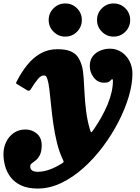

<svg xmlns="http://www.w3.org/2000/svg" viewBox="-119 -827 812 1112"><path d="M484 -348Q447 -348 424 -378Q401 -408 401 -444Q401 -479 418.2 -501.2Q435.5 -523.5 462.2 -534.2Q489 -545 518 -545Q555 -545 584.5 -525.5Q614 -506 631 -473.2Q648 -440.5 648 -400Q648 -340 626.8 -268Q605.5 -196 567 -121.2Q528.5 -46.5 476.8 22.5Q425 91.5 363.8 146.2Q302.5 201 235.2 233Q168 265 99 265Q41 265 2.5 246.5Q-36 228 -58.2 198.2Q-80.5 168.5 -89.8 133.5Q-99 98.5 -99 66Q-99 28 -83.5 -4.5Q-68 -37 -39.2 -57Q-10.5 -77 28.5 -77Q66 -77 94.5 -53Q123 -29 122.5 17Q122 51 112 70.5Q102 90 89 100.8Q76 111.5 66 118.5Q56 125.5 56 135Q55.5 168 99 168Q132 168 167.8 155.2Q203.5 142.5 239.5 119.5Q249 113.5 249.5 110.5Q250 107.5 245 97Q224.5 54.5 211.2 1Q198 -52.5 190 -108.5Q182 -164.5 177 -216Q172 -267.5 167.2 -307.2Q162.5 -347 156 -367.5Q153.5 -375.5 149.5 -382.8Q145.5 -390 133.5 -390Q118 -390 99.8 -368.2Q81.5 -346.5 58.5 -309Q51 -297 38.5 -304L-19 -339Q-27.5 -343.5 -26 -347.2Q-24.5 -351 -20.5 -359Q6 -410.5 39.8 -452Q73.5 -493.5 116.5 -517.8Q159.5 -542 213 -542Q261.5 -542 289.2 -530.2Q317 -518.5 331.5 -497.5Q346 -476.5 354.5 -447.5Q362.5 -420.5 365.2 -379.8Q368 -339 370.5 -289Q373 -239 379.5 -185.5Q386 -132 401 -79.5Q406.5 -61.5 409.2 -61Q412 -60.5 421.5 -74Q474 -149 504.5 -223Q535 -297 535 -359Q535 -368 531.5 -368Q526.5 -368 523 -363Q519.5 -358 511.2 -353Q503 -348 484 -348ZM539 -615Q499.5 -615 471.2 -643.2Q443 -671.5 443 -711Q443 -751 471.2 -779Q499.5 -807 539 -807Q579 -807 607 -779Q635 -751 635 -711Q635 -671.5 607 -643.2Q579 -615 539 -615ZM259 -615Q219.5 -615 191.2 -643.2Q163 -671.5 163 -711Q163 -751 191.2 -779Q219.5 -807 259 -807Q299 -807 327 -779Q355 -751 355 -711Q355 -671.5 327 -643.2Q299 -615 259 -615Z"/></svg>

Font: Besley* Fatface
Style: Italic
Weight: 900
Italic angle: -13°
Designer: Owen Earl
Foundry: indestructible type*
Version: Version 3.000; ttfautohint (v1.8.3)